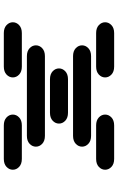

<svg xmlns="http://www.w3.org/2000/svg" viewBox="181 -832 638 1040"><g transform="rotate(90 500.0 -312.0)"><path d="M159.2 -13.7H340.8Q368.2 -13.7 383.8 -28.3Q399.4 -43 399.4 -62.5Q399.4 -82 383.8 -96.7Q368.2 -111.3 340.8 -111.3H159.2Q131.8 -111.3 116.2 -96.7Q100.6 -82 100.6 -62.5Q100.6 -43 116.2 -28.3Q131.8 -13.7 159.2 -13.7ZM659.2 -13.7H840.8Q868.2 -13.7 883.8 -28.3Q899.4 -43 899.4 -62.5Q899.4 -82 883.8 -96.7Q868.2 -111.3 840.8 -111.3H659.2Q631.8 -111.3 616.2 -96.7Q600.6 -82 600.6 -62.5Q600.6 -43 616.2 -28.3Q631.8 -13.7 659.2 -13.7ZM284.2 -138.7H715.8Q743.2 -138.7 758.8 -153.3Q774.4 -168 774.4 -187.5Q774.4 -207 758.8 -221.7Q743.2 -236.3 715.8 -236.3H284.2Q256.8 -236.3 241.2 -221.7Q225.6 -207 225.6 -187.5Q225.6 -168 241.2 -153.3Q256.8 -138.7 284.2 -138.7ZM409.2 -263.7H590.8Q618.2 -263.7 633.8 -278.3Q649.4 -293 649.4 -312.5Q649.4 -332 633.8 -346.7Q618.2 -361.3 590.8 -361.3H409.2Q381.8 -361.3 366.2 -346.7Q350.6 -332 350.6 -312.5Q350.6 -293 366.2 -278.3Q381.8 -263.7 409.2 -263.7ZM284.2 -388.7H715.8Q743.2 -388.7 758.8 -403.3Q774.4 -418 774.4 -437.5Q774.4 -457 758.8 -471.7Q743.2 -486.3 715.8 -486.3H284.2Q256.8 -486.3 241.2 -471.7Q225.6 -457 225.6 -437.5Q225.6 -418 241.2 -403.3Q256.8 -388.7 284.2 -388.7ZM159.2 -513.7H340.8Q368.2 -513.7 383.8 -528.3Q399.4 -543 399.4 -562.5Q399.4 -582 383.8 -596.7Q368.2 -611.3 340.8 -611.3H159.2Q131.8 -611.3 116.2 -596.7Q100.6 -582 100.6 -562.5Q100.6 -543 116.2 -528.3Q131.8 -513.7 159.2 -513.7ZM659.2 -513.7H840.8Q868.2 -513.7 883.8 -528.3Q899.4 -543 899.4 -562.5Q899.4 -582 883.8 -596.7Q868.2 -611.3 840.8 -611.3H659.2Q631.8 -611.3 616.2 -596.7Q600.6 -582 600.6 -562.5Q600.6 -543 616.2 -528.3Q631.8 -513.7 659.2 -513.7Z"/></g></svg>

Font: Sixtyfour Convergence
Style: Regular
Weight: 400
Designer: Jens Kutilek
Foundry: Jens Kutilek
Version: Version 2.001